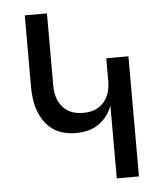

<svg xmlns="http://www.w3.org/2000/svg" viewBox="-53 -781 705 828"><g transform="rotate(-5 300.0 -367.5)"><path d="M419 0V-315Q410 -291 394.5 -270.5Q379 -250 358 -236Q337 -222 312 -216Q287 -210 261 -210Q235 -210 209 -216.5Q183 -223 161.5 -238Q140 -253 125 -275Q110 -297 101 -321.5Q92 -346 88.5 -372Q85 -398 85 -424V-735H181V-424Q181 -408 183.5 -391Q186 -374 192.5 -359Q199 -344 210 -331Q221 -318 235.5 -309.5Q250 -301 266.5 -297.5Q283 -294 300 -294Q317 -294 333.5 -297.5Q350 -301 364.5 -309.5Q379 -318 390 -331Q401 -344 407.5 -359Q414 -374 416.5 -391Q419 -408 419 -424V-520H515V0Z"/></g></svg>

Font: Iosevka Medium Extended
Style: Regular
Weight: 500
Width: 7
Monospace: yes
Designer: Belleve Invis
Foundry: Belleve Invis
Version: Version 32.5.0; ttfautohint (v1.8.4)